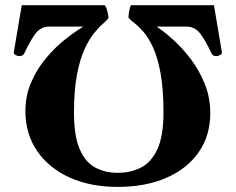

<svg xmlns="http://www.w3.org/2000/svg" viewBox="-20 -713 915 745"><path d="M810.1 -692.9 840.8 -511.7Q842.3 -503.4 833.7 -499.3Q825.2 -495.1 819.8 -495.1Q803.2 -495.1 797.9 -511.2Q779.8 -551.3 758.5 -580.6Q737.3 -609.9 703.1 -609.9H587.4Q616.7 -590.8 652.3 -558.6Q688 -526.4 720.7 -483.2Q753.4 -439.9 774.7 -387.2Q795.9 -334.5 795.9 -273.9Q795.9 -186.5 750.7 -122.1Q705.6 -57.6 624.8 -22.7Q543.9 12.2 436.5 12.2Q329.6 12.2 249 -24.7Q168.5 -61.5 123.5 -127.9Q78.6 -194.3 78.6 -281.7Q78.6 -342.3 101.1 -394Q123.5 -445.8 158.7 -487.5Q193.8 -529.3 232.7 -560.1Q271.5 -590.8 303.7 -609.9H171.4Q137.2 -609.9 116.2 -580.6Q95.2 -551.3 76.7 -511.2Q71.3 -495.1 54.7 -495.1Q49.3 -495.1 40.8 -499.3Q32.2 -503.4 33.7 -511.7L64.5 -692.9H384.3Q389.6 -692.9 395.3 -673.8Q400.9 -654.8 400.9 -642.6Q394.5 -633.8 379.2 -620.6Q363.8 -607.4 344.7 -584Q325.7 -560.5 307.9 -521.7Q290 -482.9 278.6 -423.1Q267.1 -363.3 267.1 -276.4Q267.1 -184.1 289.6 -133.3Q312 -82.5 350.3 -62.5Q388.7 -42.5 436 -42.5H437.5Q486.3 -42.5 526.4 -62.5Q566.4 -82.5 590.3 -133.3Q614.3 -184.1 614.3 -276.4Q614.3 -367.7 603 -428.7Q591.8 -489.7 574.2 -528.1Q556.6 -566.4 537.6 -588.4Q518.6 -610.4 502.4 -622.6Q486.3 -634.8 478.5 -644.5Q478.5 -657.2 482.2 -675Q485.8 -692.9 490.2 -692.9Z"/></svg>

Font: Gelasio
Style: Bold
Weight: 700
Designer: Eben Sorkin
Foundry: Eben Sorkin
Version: Version 1.008